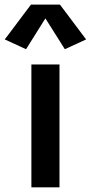

<svg xmlns="http://www.w3.org/2000/svg" viewBox="-61 -804 389 824"><path d="M73.7 0V-527.3H194.3V0ZM50.8 -592.8 -40.5 -634.8 71.8 -784.2H196.3L308.6 -634.8L217.3 -592.8L133.8 -725.1Z"/></svg>

Font: Schibsted Grotesk SemiBold
Style: Regular
Weight: 600
Designer: Bakken & Baeck AS, Henrik Kongsvoll
Foundry: Schibsted ASA
Version: Version 1.100;gftools[0.9.25]